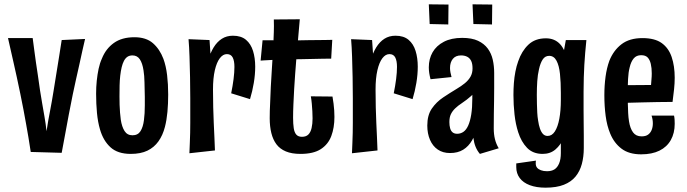

<svg xmlns="http://www.w3.org/2000/svg" viewBox="-20 -701 3176 887"><path d="M17 -525H131Q135 -495 138.5 -468Q142 -441 146 -413Q150 -385 155 -353Q160 -321 165 -283Q170 -252 175 -222.5Q180 -193 185.5 -162Q191 -131 195 -95Q199 -121 203 -144.5Q207 -168 211.5 -190Q216 -212 219.5 -233.5Q223 -255 227 -278Q235 -329 241.5 -368Q248 -407 253.5 -442.5Q259 -478 265 -516L373 -521Q367 -497 360.5 -466.5Q354 -436 346.5 -402.5Q339 -369 331 -333.5Q323 -298 316 -264Q306 -214 297.5 -170Q289 -126 281.5 -83.5Q274 -41 265 5L122 1Q117 -34 111.5 -65.5Q106 -97 100.5 -128.5Q95 -160 88.5 -194Q82 -228 74 -267Q65 -309 57.5 -345Q50 -381 42.5 -412.5Q35 -444 29 -472Q23 -500 17 -525Z M584 10Q524 10 490.5 -20.5Q457 -51 442 -103Q432 -137 428 -179Q424 -221 424 -268Q424 -299 427 -328Q430 -357 435.5 -383Q441 -409 451 -431Q469 -476 506 -502.5Q543 -529 601 -529Q655 -529 686.5 -501.5Q718 -474 735 -429Q747 -396 752 -354Q757 -312 757 -264Q757 -222 753.5 -184Q750 -146 742 -115Q732 -76 712 -48Q692 -20 661 -5Q630 10 584 10ZM592 -76Q617 -76 629 -95Q641 -114 645 -146Q647 -161 648 -178Q649 -195 649 -214Q649 -233 649 -253Q648 -289 647.5 -320.5Q647 -352 643 -376Q638 -409 626 -427Q614 -445 592 -445Q578 -445 568.5 -438.5Q559 -432 552.5 -419.5Q546 -407 542 -390Q538 -373 535.5 -351.5Q533 -330 532.5 -306Q532 -282 532 -256Q532 -236 532.5 -217Q533 -198 534.5 -181Q536 -164 538 -148Q543 -115 555.5 -95.5Q568 -76 592 -76Z M1048 -270Q1055 -304 1059 -335.5Q1063 -367 1063 -392Q1063 -420 1055 -435.5Q1047 -451 1028 -451Q1010 -451 995.5 -432Q981 -413 972.5 -376.5Q964 -340 964 -287L920 -245Q921 -295 926 -339.5Q931 -384 941 -420Q951 -456 967 -482Q983 -508 1005 -522Q1027 -536 1056 -536Q1094 -536 1116.5 -517Q1139 -498 1149 -465.5Q1159 -433 1159 -393Q1159 -357 1152.5 -318Q1146 -279 1135 -243ZM855 7Q856 -19 857 -42Q858 -65 858.5 -87.5Q859 -110 859 -134Q859 -158 859 -185.5Q859 -213 859 -247Q859 -295 858 -344.5Q857 -394 855.5 -439.5Q854 -485 851 -520L948 -516Q950 -489 952 -457Q954 -425 957 -384.5Q960 -344 964 -287Q964 -243 965 -205Q966 -167 967.5 -133Q969 -99 970.5 -68Q972 -37 973 -6Z M1368 10Q1328 10 1300.5 -1.5Q1273 -13 1257 -34.5Q1241 -56 1233.5 -86.5Q1226 -117 1226 -155Q1226 -189 1228 -225Q1230 -261 1231 -299Q1234 -347 1236 -383Q1238 -419 1240 -447.5Q1242 -476 1243 -501.5Q1244 -527 1245 -553Q1246 -579 1245 -611L1365 -612Q1361 -565 1357 -520.5Q1353 -476 1349.5 -435.5Q1346 -395 1343.5 -358Q1341 -321 1339 -290Q1337 -252 1335.5 -219Q1334 -186 1334 -157Q1334 -129 1337 -109Q1340 -89 1349 -79Q1358 -69 1375 -69Q1394 -69 1404.5 -79.5Q1415 -90 1419.5 -109.5Q1424 -129 1424 -154Q1424 -170 1423 -187Q1422 -204 1420.5 -221.5Q1419 -239 1416 -256L1516 -255Q1519 -238 1521 -222Q1523 -206 1524 -191Q1525 -176 1525 -161Q1525 -111 1510.5 -72.5Q1496 -34 1462 -12Q1428 10 1368 10ZM1184 -421 1193 -515Q1195 -515 1205.5 -515Q1216 -515 1231 -515Q1246 -515 1262 -514.5Q1278 -514 1291 -514Q1304 -514 1312 -514Q1328 -514 1353.5 -514.5Q1379 -515 1407 -515.5Q1435 -516 1459.5 -516Q1484 -516 1499.5 -516.5Q1515 -517 1515 -517L1510 -430Q1510 -430 1497 -430Q1484 -430 1462.5 -429.5Q1441 -429 1416 -428.5Q1391 -428 1367.5 -427.5Q1344 -427 1327 -427Q1306 -427 1281.5 -426Q1257 -425 1235 -424Q1213 -423 1198.5 -422Q1184 -421 1184 -421Z M1799 -270Q1806 -304 1810 -335.5Q1814 -367 1814 -392Q1814 -420 1806 -435.5Q1798 -451 1779 -451Q1761 -451 1746.5 -432Q1732 -413 1723.5 -376.5Q1715 -340 1715 -287L1671 -245Q1672 -295 1677 -339.5Q1682 -384 1692 -420Q1702 -456 1718 -482Q1734 -508 1756 -522Q1778 -536 1807 -536Q1845 -536 1867.5 -517Q1890 -498 1900 -465.5Q1910 -433 1910 -393Q1910 -357 1903.5 -318Q1897 -279 1886 -243ZM1606 7Q1607 -19 1608 -42Q1609 -65 1609.5 -87.5Q1610 -110 1610 -134Q1610 -158 1610 -185.5Q1610 -213 1610 -247Q1610 -295 1609 -344.5Q1608 -394 1606.5 -439.5Q1605 -485 1602 -520L1699 -516Q1701 -489 1703 -457Q1705 -425 1708 -384.5Q1711 -344 1715 -287Q1715 -243 1716 -205Q1717 -167 1718.5 -133Q1720 -99 1721.5 -68Q1723 -37 1724 -6Z M2197 10Q2185 -4 2177.5 -22Q2170 -40 2167 -63Q2164 -86 2162.5 -114.5Q2161 -143 2161.5 -176Q2162 -209 2162 -247Q2162 -264 2162 -281.5Q2162 -299 2162.5 -316Q2163 -333 2163 -350.5Q2163 -368 2163 -385Q2163 -407 2156.5 -420Q2150 -433 2138 -439Q2126 -445 2110 -445Q2085 -445 2072 -429Q2059 -413 2059 -387Q2059 -377 2061 -366.5Q2063 -356 2066 -345L1969 -335Q1965 -350 1963 -363.5Q1961 -377 1961 -390Q1961 -429 1978.5 -459.5Q1996 -490 2030.5 -508Q2065 -526 2115 -526Q2160 -526 2188.5 -512.5Q2217 -499 2233.5 -476.5Q2250 -454 2256.5 -425Q2263 -396 2263 -364Q2263 -326 2263 -295Q2263 -264 2262.5 -235.5Q2262 -207 2261.5 -176.5Q2261 -146 2261 -108Q2261 -81 2266.5 -58.5Q2272 -36 2284 -16ZM2059 6Q2026 6 2002.5 -10Q1979 -26 1966.5 -55Q1954 -84 1954 -121Q1954 -169 1975 -199.5Q1996 -230 2027.5 -251Q2059 -272 2089 -290Q2111 -303 2127.5 -316.5Q2144 -330 2153.5 -346.5Q2163 -363 2163 -385L2207 -363Q2203 -324 2189.5 -299.5Q2176 -275 2156.5 -257.5Q2137 -240 2113 -224Q2096 -213 2083 -200.5Q2070 -188 2063 -173.5Q2056 -159 2056 -137Q2056 -121 2059.5 -108.5Q2063 -96 2071 -89.5Q2079 -83 2092 -83Q2108 -83 2121 -92Q2134 -101 2143 -121Q2152 -141 2157 -172Q2162 -203 2162 -247L2204 -313Q2203 -257 2199 -208.5Q2195 -160 2186 -120.5Q2177 -81 2161 -53Q2145 -25 2120 -9.5Q2095 6 2059 6ZM2253 -588 2167 -590 2163 -681 2254 -680ZM2051 -588 1965 -590 1961 -681 2052 -680Z M2500 166Q2458 166 2427.5 154.5Q2397 143 2381 121.5Q2365 100 2365 71Q2365 66 2365 62Q2365 58 2365 54L2456 41Q2455 45 2455 48Q2455 51 2455 54Q2455 66 2461 73.5Q2467 81 2479 85.5Q2491 90 2507 90Q2528 90 2541.5 81.5Q2555 73 2563 54Q2571 35 2571 6Q2571 -19 2571 -60.5Q2571 -102 2571 -156.5Q2571 -211 2571 -277Q2571 -317 2572.5 -350.5Q2574 -384 2577.5 -412Q2581 -440 2585 -465.5Q2589 -491 2594 -516H2689Q2686 -486 2683.5 -457.5Q2681 -429 2679.5 -401.5Q2678 -374 2677 -343.5Q2676 -313 2676 -278Q2676 -229 2676 -193Q2676 -157 2676.5 -128.5Q2677 -100 2677 -73.5Q2677 -47 2677 -17Q2677 23 2668 56.5Q2659 90 2639 114.5Q2619 139 2585 152.5Q2551 166 2500 166ZM2487 10Q2442 10 2415 -18Q2388 -46 2374 -90Q2362 -127 2357 -172Q2352 -217 2352 -262Q2352 -290 2354 -317Q2356 -344 2361 -370Q2366 -396 2374 -418Q2390 -465 2421 -494.5Q2452 -524 2502 -524Q2542 -524 2567 -497.5Q2592 -471 2604 -411Q2616 -351 2616 -250L2571 -272Q2571 -321 2567 -359.5Q2563 -398 2551 -420.5Q2539 -443 2517 -443Q2498 -443 2487 -426Q2476 -409 2470 -381Q2464 -356 2462 -325.5Q2460 -295 2460 -263Q2460 -242 2460.5 -221Q2461 -200 2462 -180.5Q2463 -161 2466 -144Q2469 -123 2474.5 -107Q2480 -91 2488.5 -82Q2497 -73 2510 -73Q2530 -73 2543.5 -94Q2557 -115 2564 -152.5Q2571 -190 2571 -239L2616 -250Q2616 -231 2614 -199Q2612 -167 2605 -131.5Q2598 -96 2584 -63.5Q2570 -31 2546 -10.5Q2522 10 2487 10Z M2942 12Q2886 12 2851.5 -14Q2817 -40 2799 -84Q2784 -120 2778 -165.5Q2772 -211 2772 -261Q2772 -306 2777.5 -346.5Q2783 -387 2795 -420Q2814 -468 2851 -496.5Q2888 -525 2948 -525Q3005 -525 3037 -502Q3069 -479 3083 -437.5Q3097 -396 3097 -342Q3097 -316 3094 -288Q3091 -260 3087 -230L2987 -300Q2988 -317 2989.5 -332.5Q2991 -348 2991 -362Q2991 -387 2986.5 -406Q2982 -425 2972 -435.5Q2962 -446 2942 -446Q2920 -446 2907.5 -431Q2895 -416 2889 -390Q2883 -367 2881.5 -336Q2880 -305 2880 -270Q2880 -245 2880.5 -222Q2881 -199 2882 -178.5Q2883 -158 2886 -140Q2891 -108 2904.5 -89.5Q2918 -71 2944 -71Q2963 -71 2974 -79Q2985 -87 2990.5 -100.5Q2996 -114 2996 -131Q2996 -140 2994.5 -149Q2993 -158 2990 -167H3094Q3096 -157 3096.5 -147.5Q3097 -138 3097 -129Q3097 -86 3079 -54Q3061 -22 3026.5 -5Q2992 12 2942 12ZM2805 -223 2802 -307 3070 -309 3087 -230Q3087 -230 3068 -230Q3049 -230 3018 -229.5Q2987 -229 2949 -228Q2911 -227 2873.5 -226Q2836 -225 2805 -223Z"/></svg>

Font: Truculenta
Style: Bold
Weight: 700
Designer: Ivan Castro, Eva Sanz & Omnibus-Type Team
Foundry: Omnibus-Type
Version: Version 1.002